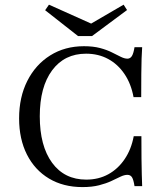

<svg xmlns="http://www.w3.org/2000/svg" viewBox="-20 -777 700 809"><path d="M327.4 11.3Q246.8 11.3 186.7 -24.6Q126.6 -60.5 93.5 -125.8Q60.5 -191.1 60.5 -278.2Q60.5 -367.7 95.2 -436.3Q129.8 -504.8 191.5 -543.5Q253.2 -582.3 333.9 -582.3Q372.6 -582.3 401.6 -574.6Q430.6 -566.9 452 -556Q473.4 -545.2 489.1 -537.5Q504.8 -529.8 516.9 -529.8Q529 -529.8 535.9 -541.1Q542.7 -552.4 546.8 -578.2H579Q577.4 -556.5 576.6 -530.2Q575.8 -504 575.4 -465.3Q575 -426.6 575 -367.7H542.7Q532.3 -424.2 504.4 -465.3Q476.6 -506.5 435.5 -528.6Q394.4 -550.8 342.7 -550.8Q251.6 -550.8 199.6 -480.6Q147.6 -410.5 147.6 -287.1Q147.6 -162.1 199.6 -91.1Q251.6 -20.2 343.5 -20.2Q395.2 -20.2 436.3 -42.7Q477.4 -65.3 505.2 -106.5Q533.1 -147.6 543.5 -203.2H575.8Q575.8 -147.6 576.2 -108.9Q576.6 -70.2 577.4 -42.7Q578.2 -15.3 579 7.3H546.8Q542.7 -19.4 536.3 -29.8Q529.8 -40.3 516.9 -40.3Q504 -40.3 487.9 -32.7Q471.8 -25 449.6 -14.5Q427.4 -4 397.6 3.6Q367.7 11.3 327.4 11.3ZM500.8 -757.3 515.3 -734.7 367.7 -625H308.9L170.2 -733.9L186.3 -757.3L387.9 -666.9L348.4 -668.5Z"/></svg>

Font: Playfair 12pt
Style: Regular
Weight: 400
Designer: Claus Eggers Sørensen
Foundry: Claus Eggers Sørensen
Version: Version 2.000;gftools[0.9.28]